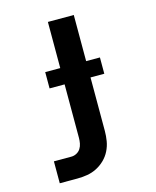

<svg xmlns="http://www.w3.org/2000/svg" viewBox="-111 -597 722 888"><g transform="rotate(-15 250.0 -152.5)"><path d="M64 215V110H148Q161 110 173 103.5Q185 97 192 86Q199 75 201.5 61.5Q204 48 204 35V-221H132V-299H204V-520H328V-299H394V-221H328V35Q328 59 324 83Q320 107 309 129Q298 151 280.5 168Q263 185 241.5 196Q220 207 196 211Q172 215 148 215Z"/></g></svg>

Font: Iosevka Term Curly Extrabold
Style: Regular
Weight: 800
Designer: Belleve Invis
Foundry: Belleve Invis
Version: Version 32.3.0